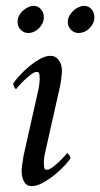

<svg xmlns="http://www.w3.org/2000/svg" viewBox="-20 -631 343 657"><path d="M112 -327 61 -100Q60 -92 58.5 -83.5Q57 -75 56 -68Q55 -61 54.5 -55.5Q54 -50 54 -47Q54 -24 62.5 -9Q71 6 88 6Q106 6 127.5 -6Q149 -18 168.5 -34Q188 -50 202.5 -66Q217 -82 221 -89Q221 -94 216.5 -100.5Q212 -107 210 -107Q209 -106 201 -97Q193 -88 182 -77.5Q171 -67 159.5 -58.5Q148 -50 140 -50Q132 -50 131 -59Q130 -68 130 -75Q130 -79 131 -89Q132 -99 134 -107L185 -334Q187 -342 188 -350.5Q189 -359 190 -366.5Q191 -374 191.5 -379.5Q192 -385 192 -388Q192 -411 181 -425.5Q170 -440 153 -440Q135 -440 114.5 -428Q94 -416 75.5 -400Q57 -384 43 -368Q29 -352 25 -345Q25 -340 29 -333Q33 -326 35 -326Q36 -327 44 -336.5Q52 -346 63 -356.5Q74 -367 86 -376Q98 -385 106 -385Q114 -385 115 -375.5Q116 -366 116 -359Q116 -355 114.5 -343.5Q113 -332 112 -327ZM212 -556Q212 -540 223 -529Q234 -518 249 -518Q258 -518 268 -522Q278 -526 285.5 -533.5Q293 -541 298 -550.5Q303 -560 303 -572Q303 -588 293 -599.5Q283 -611 268 -611Q259 -611 249 -606.5Q239 -602 231 -594.5Q223 -587 217.5 -577Q212 -567 212 -556ZM40 -556Q40 -540 51 -529Q62 -518 77 -518Q86 -518 95.5 -522Q105 -526 112.5 -533.5Q120 -541 125 -550.5Q130 -560 130 -572Q130 -588 120 -599.5Q110 -611 95 -611Q86 -611 76.5 -606.5Q67 -602 58.5 -594.5Q50 -587 45 -577Q40 -567 40 -556Z"/></svg>

Font: Vermiglione
Style: Italic
Weight: 400
Italic angle: -11°
Version: Version 1.105